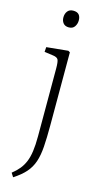

<svg xmlns="http://www.w3.org/2000/svg" viewBox="-144 -769 551 1041"><g transform="rotate(15 131.5 -248.5)"><path d="M48 230 34 208Q58 189 74 169.5Q90 150 100.5 125Q111 100 116 65Q121 30 121 -20V-399Q121 -438 115 -449.5Q109 -461 87 -464L37 -471L39 -498L160 -510L170 -504V-93Q170 -23 166.5 26.5Q163 76 151 111.5Q139 147 114.5 175Q90 203 48 230ZM129 -633Q108 -633 97.5 -646Q87 -659 87 -678Q87 -699 98 -713Q109 -727 130 -727Q152 -727 162 -715.5Q172 -704 172 -683Q172 -664 161.5 -648.5Q151 -633 129 -633Z"/></g></svg>

Font: Literata 18pt ExtraLight
Style: Regular
Weight: 250
Designer: Latin by Veronika Burian and Jose Scaglione. Greek by Irene Vlachou. Cyrillic by Vera Evstafieva.
Foundry: TypeTogether
Version: Version 3.103;gftools[0.9.29]